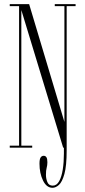

<svg xmlns="http://www.w3.org/2000/svg" viewBox="-20 -720 412 936"><path d="M27.5 0V-10H73V-690H27.5V-700H122L294 -125.5V-690H247V-700H348.5V-690H305V13Q305 88.5 294 128Q283 167.5 267.2 181.5Q251.5 195.5 236 195.5Q207 195.5 189.8 160.2Q172.5 125 172.5 77.5Q172.5 56 178 47.8Q183.5 39.5 193 39.5Q201.5 39.5 206.2 46.5Q211 53.5 211 71Q211 86 207.5 98Q204 110 204 132.5Q204 150.5 211 167.8Q218 185 237 185Q256.5 185 268.5 163.2Q280.5 141.5 286 106Q291.5 70.5 291.5 29V0H288L84 -671V-10H137V0Z"/></svg>

Font: Imbue 100pt ExtraLight
Style: Regular
Weight: 200
Designer: Tyler Finck
Foundry: Etcetera Type Company
Version: Version 1.102; ttfautohint (v1.8.3)